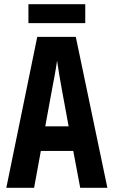

<svg xmlns="http://www.w3.org/2000/svg" viewBox="-20 -892 540 912"><path d="M385 -782V-872H115V-782ZM228 -472Q233 -497 240 -535.5Q247 -574 251 -604Q255 -574 261.5 -537Q268 -500 273 -471L306 -292H195ZM361 0H490L340 -717H157L10 0H142L174 -175H328Z"/></svg>

Font: Noto Sans Mono UI Condensed
Style: Bold
Weight: 700
Width: 3
Designer: Monotype Design team
Foundry: Monotype Imaging Inc.
Version: 1.000